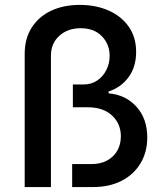

<svg xmlns="http://www.w3.org/2000/svg" viewBox="-20 -757 667 777"><path d="M79.9 0V-539.1Q79.9 -600.5 108.1 -645.1Q136.4 -689.6 186.6 -713.4Q236.9 -737.2 303.3 -737.2Q367.2 -737.2 418.9 -714.7Q470.5 -692.1 500.7 -649.5Q530.9 -606.9 530.9 -546.5Q530.9 -486.5 500.4 -444.8Q469.8 -403.1 419.4 -386.7V-379.3Q489 -373.2 532.5 -324.9Q576 -276.6 576 -200.3Q575.6 -140.6 548.3 -95.5Q521 -50.4 471.8 -25.2Q422.6 0 356.9 0H272V-93H349.8Q386.4 -93 413 -107.2Q439.6 -121.4 454.4 -146.8Q469.1 -172.2 469.1 -205.3Q469.1 -256.7 433.2 -289.8Q397.4 -322.8 335.9 -322.8H274.9V-415.1H317.5Q350.1 -415.1 373.9 -431.5Q397.7 -447.8 410.7 -474.3Q423.7 -500.7 423.7 -530.5Q423.7 -578.1 392.2 -610.4Q360.8 -642.8 306.1 -642.8Q253.9 -642.8 220 -612Q186.1 -581.3 186.1 -532V0Z"/></svg>

Font: InterMG Medium
Style: Regular
Weight: 500
Designer: Rasmus Andersson
Foundry: rsms
Version: Version 3.019;December 26, 2023;FontCreator 15.0.0.2955 64-b